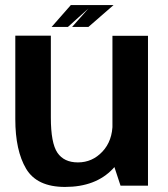

<svg xmlns="http://www.w3.org/2000/svg" viewBox="-20 -734 665 759"><path d="M456.5 0H565V-592.5H424.5V-97ZM181 -593H40.5V-263Q40.5 -139 83.2 -67Q126 5 237 5Q358 5 426 -66.5Q494 -138 494 -214L425 -246.5Q425 -177.5 385 -134.8Q345 -92 288 -92Q233 -92 207 -130.2Q181 -168.5 181 -269.5ZM265 -627.5H329.5L429 -714H341.5ZM184 -627.5H248.5L344.5 -714H260Z"/></svg>

Font: Anybody Thin SemiBold
Style: Regular
Weight: 600
Version: Version 1.113;gftools[0.9.25]